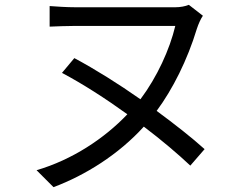

<svg xmlns="http://www.w3.org/2000/svg" viewBox="-20 -727 1040 793"><path d="M818 -662 760 -707C745 -701 725 -697 704 -697H292C254 -697 213 -700 185 -702V-617C213 -618 256 -620 292 -620H704C681 -523 629 -409 560 -317C469 -381 373 -441 287 -487L236 -426C321 -381 416 -320 506 -255C411 -155 278 -67 131 -24L201 46C332 -3 470 -89 574 -204C648 -148 715 -91 766 -43L825 -111C773 -158 703 -213 627 -269C693 -358 754 -479 793 -608C800 -629 809 -649 818 -662Z"/></svg>

Font: Source Han Sans TC
Style: Regular
Weight: 400
Designer: Ryoko NISHIZUKA 西塚涼子 (kana, bopomofo & ideographs); Paul D. Hunt (Latin, Greek & Cyrillic); Sandoll Communications 산돌커뮤니
Foundry: Adobe
Version: Version 2.002;hotconv 1.0.116;makeotfexe 2.5.65601